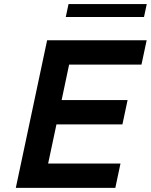

<svg xmlns="http://www.w3.org/2000/svg" viewBox="-20 -905 727 925"><path d="M207 -710.9H686.5L661.6 -593.8H313L276.9 -422.9H594.7L569.8 -305.7H252L211.9 -117.2H560.5L535.6 0H56.2ZM310.1 -885.3H687L673.8 -823.2H296.9Z"/></svg>

Font: Tuffy
Style: BoldItalic
Weight: 700
Italic angle: -12°
Designer: Thatcher Ulrich, Karoly Barta, Michael Everson
Version: Version 001.271